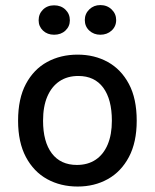

<svg xmlns="http://www.w3.org/2000/svg" viewBox="-20 -704 595 738"><path d="M278.5 13Q213 13 161.2 -15.5Q109.5 -44 79.5 -100.5Q49.5 -157 49.5 -240Q49.5 -325 79.5 -381.2Q109.5 -437.5 161.2 -465.8Q213 -494 278.5 -494Q343 -494 394.2 -465.8Q445.5 -437.5 475.5 -381.2Q505.5 -325 505.5 -240Q505.5 -157 475.5 -100.5Q445.5 -44 394.2 -15.5Q343 13 278.5 13ZM275.5 -70Q317.5 -70 347.5 -90Q377.5 -110 393.8 -148.2Q410 -186.5 410 -240Q410 -322 376.8 -367Q343.5 -412 281 -412Q239 -412 208.8 -391.8Q178.5 -371.5 162 -333.2Q145.5 -295 145.5 -240Q145.5 -159 179.2 -114.5Q213 -70 275.5 -70ZM365.5 -570.5Q340.5 -570.5 323.2 -586.5Q306 -602.5 306 -627Q306 -651 323.2 -667.8Q340.5 -684.5 365.5 -684.5Q391.5 -684.5 409 -667.8Q426.5 -651 426.5 -627Q426.5 -602.5 409 -586.5Q391.5 -570.5 365.5 -570.5ZM188 -570.5Q162 -570.5 145.2 -586.5Q128.5 -602.5 128.5 -626Q128.5 -650.5 145.2 -667Q162 -683.5 188 -683.5Q214.5 -683.5 231.5 -667Q248.5 -650.5 248.5 -626Q248.5 -602.5 231.5 -586.5Q214.5 -570.5 188 -570.5Z"/></svg>

Font: Karla Medium
Style: Regular
Weight: 500
Designer: Jonathan Pinhorn
Version: Version 2.001